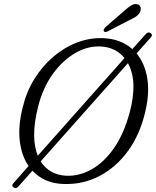

<svg xmlns="http://www.w3.org/2000/svg" viewBox="-20 -902 776 956"><path d="M48 31Q34.5 23.5 48.5 8L122.5 -75.5Q87.5 -125.5 78.5 -200.5Q69.5 -275.5 93.5 -369Q111.5 -444.5 150.8 -508.2Q190 -572 244.2 -618.5Q298.5 -665 362.2 -689.8Q426 -714.5 493 -712Q581 -709 639 -657.5L705 -731.5Q718 -746 730 -737Q743 -728.5 729.5 -714L660 -636Q700.5 -587.5 713 -513.5Q725.5 -439.5 703.5 -346.5Q677.5 -233.5 618 -151.2Q558.5 -69 475 -25.5Q391.5 18 294 14Q200 10.5 141.5 -52L72.5 25.5Q60 40 48 31ZM150 -226Q151 -169 168 -126.5L600 -613Q555.5 -667 481 -670.5Q417.5 -674 355.2 -638.2Q293 -602.5 243.8 -534.8Q194.5 -467 170.5 -374Q159.5 -331.5 154.5 -294.5Q149.5 -257.5 150 -226ZM309 -27Q373.5 -24 435 -58Q496.5 -92 546.5 -163Q596.5 -234 625.5 -341.5Q635.5 -378 640 -410.5Q644.5 -443 644.5 -471.5Q644 -539 617 -587.5L182.5 -98.5Q204 -64.5 236.5 -46.8Q269 -29 309 -27ZM597 -846.5Q618 -866 634.2 -875.5Q650.5 -885 665 -880.5Q677.5 -876.5 680.2 -864.5Q683 -852.5 676 -840Q668 -826.5 655.2 -818.2Q642.5 -810 623.5 -801.5L514.5 -745Q501.5 -739 497 -747.5Q494.5 -752 497.8 -757.5Q501 -763 506 -768Z"/></svg>

Font: Fraunces 72pt SuperSoft Light
Style: Italic
Weight: 300
Italic angle: -16°
Version: Version 1.000;[b76b70a41]